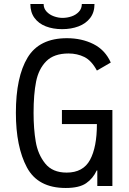

<svg xmlns="http://www.w3.org/2000/svg" viewBox="-20 -925 640 955"><path d="M59 -364Q59 -542 117.2 -638.5Q175.5 -735 313 -735Q386.5 -735 444.8 -705.8Q503 -676.5 531 -614L462 -574Q435 -624 399.5 -641.5Q364 -659 321 -659Q248.5 -659 210.2 -620.5Q172 -582 159.5 -519Q147 -456 147 -363.5Q147 -284 157.8 -220.5Q168.5 -157 204.8 -111.8Q241 -66.5 311.5 -66.5Q393.5 -66.5 427.8 -129.8Q462 -193 462 -308H288V-378H539V0H464V-77H461Q442.5 -37 408.2 -13.5Q374 10 307 10Q168.5 10 113.8 -92.5Q59 -195 59 -364ZM131 -905H197Q197 -883 211.8 -867.2Q226.5 -851.5 248.2 -843.8Q270 -836 291 -836Q314 -836 336 -843.5Q358 -851 372.5 -866.8Q387 -882.5 387 -905H450Q450 -863.5 428.5 -835.5Q407 -807.5 370.5 -793.8Q334 -780 289 -780Q244 -780 208.2 -793.8Q172.5 -807.5 151.8 -835.5Q131 -863.5 131 -905Z"/></svg>

Font: JuliaMono
Style: Regular
Weight: 400
Monospace: yes
Designer: cormullion
Foundry: corm
Version: Version 0.055; ttfautohint (v1.8.4)